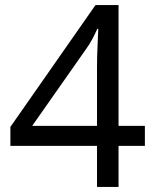

<svg xmlns="http://www.w3.org/2000/svg" viewBox="-20 -738 612 758"><path d="M552 -162H448V0H363V-162H21V-237L357 -718H448V-241H552ZM363 -466Q363 -518 365 -554.5Q367 -591 368 -624H364Q356 -605 344 -583Q332 -561 321 -546L107 -241H363Z"/></svg>

Font: Noto Sans Tirhuta
Style: Regular
Weight: 400
Designer: Monotype Design Team
Foundry: Monotype Imaging Inc.
Version: Version 2.003; ttfautohint (v1.8.4.7-5d5b)